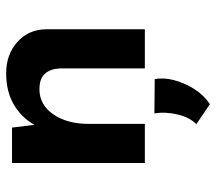

<svg xmlns="http://www.w3.org/2000/svg" viewBox="-59 -431 701 623"><g transform="rotate(-90 291.5 -119.5)"><path d="M189 -431 198 -358Q221 -400 263.5 -425Q306 -450 365 -450Q426 -450 466.5 -414Q507 -378 508 -321V0H381V-275Q380 -305 364.5 -323.5Q349 -342 313 -342Q263 -342 232 -297Q201 -252 201 -182V0H74V-431ZM265 211 200 167Q222 146 231.5 106.5Q241 67 235 31L346 32Q352 60 343 94.5Q334 129 314 160.5Q294 192 265 211Z"/></g></svg>

Font: Reem Kufi SemiBold
Style: Regular
Weight: 600
Designer: Khaled Hosny
Version: Version 1.001